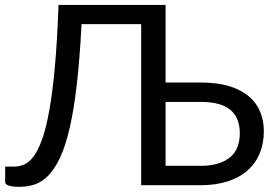

<svg xmlns="http://www.w3.org/2000/svg" viewBox="-24 -736 1098 763"><path d="M773 -77Q814.5 -77 844 -86.5Q873.5 -96 892.5 -112.8Q911.5 -129.5 920.2 -153.2Q929 -177 929 -205.5Q929 -235.5 920.2 -258.8Q911.5 -282 892.8 -298.2Q874 -314.5 844.5 -322.8Q815 -331 773.5 -331H634V-77ZM773.5 -408Q839 -408 886.2 -393.8Q933.5 -379.5 964.2 -353.8Q995 -328 1009.8 -292.5Q1024.5 -257 1024.5 -215Q1024.5 -165.5 1007.8 -125.8Q991 -86 959 -58Q927 -30 880 -15Q833 0 773 0H537V-640H300Q293 -502 281.2 -400.5Q269.5 -299 252.8 -227Q236 -155 214.8 -109.8Q193.5 -64.5 168.2 -38.5Q143 -12.5 114 -3Q85 6.5 52.5 6.5Q25.5 6.5 11 1.8Q-3.5 -3 -3.5 -12.5V-74H31.5Q51.5 -74 71 -81.8Q90.5 -89.5 108.5 -113Q126.5 -136.5 142.5 -180Q158.5 -223.5 171.5 -295Q184.5 -366.5 194 -469.8Q203.5 -573 208.5 -716.5H634V-408Z"/></svg>

Font: Lato-Regular
Style: Regular
Weight: 400
Designer: Lukasz Dziedzic with Adam Twardoch and Botio Nikoltchev
Foundry: tyPoland Lukasz Dziedzic
Version: Version 2.015; 2015-08-06; http://www.latofonts.com/